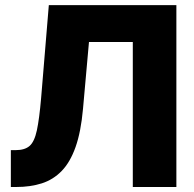

<svg xmlns="http://www.w3.org/2000/svg" viewBox="-20 -748 775 768"><path d="M23.4 0V-147.5H43Q79.1 -147.5 98.4 -164.3Q117.7 -181.2 127.4 -226.3Q137.2 -271.5 144.5 -356L175.3 -727.5H685.5V0H511.2V-580.1H335.9L312 -312.5Q303.7 -220.2 282.2 -159.7Q260.7 -99.1 226.8 -64.2Q192.9 -29.3 147.2 -14.6Q101.6 0 44.4 0Z"/></svg>

Font: Inter 28pt ExtraBold
Style: Regular
Weight: 800
Designer: Rasmus Andersson
Foundry: rsms
Version: Version 4.001;git-66647c0bb